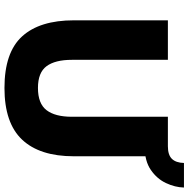

<svg xmlns="http://www.w3.org/2000/svg" viewBox="-12 -820 844 860"><g transform="rotate(90 410.0 -390.0)"><path d="M71 -720H248V-290Q248 -215 276.5 -176.5Q305 -138 374 -138Q444 -138 473.5 -176.5Q503 -215 503 -290V-720H680V-299Q680 -146 605.5 -67Q531 12 374 12Q215 12 143 -67Q71 -146 71 -299ZM637 -616 635 -720Q674 -720 691.5 -738Q709 -756 710 -792H820Q819 -752 800 -711.5Q781 -671 741 -643.5Q701 -616 637 -616Z"/></g></svg>

Font: Kufam
Style: Bold
Weight: 700
Designer: Wael Morcos, Artur Schmal
Foundry: Original Type
Version: Version 1.300; ttfautohint (v1.8.3)